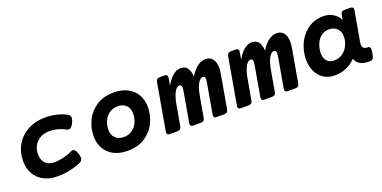

<svg xmlns="http://www.w3.org/2000/svg" viewBox="-16 -986 3030 1521"><g transform="rotate(-20 1499.0 -225.5)"><path d="M532.7 -418.5Q550.3 -408.7 550.3 -387.2Q550.3 -370.1 538.1 -345.7Q519.5 -308.1 497.1 -308.1Q489.7 -308.1 481 -313Q417.5 -348.6 346.2 -348.6Q305.2 -348.6 272 -331.3Q238.8 -314 219.5 -281.7Q200.2 -249.5 200.2 -206.5Q200.2 -157.7 227.1 -130.1Q253.9 -102.5 303.2 -102.5Q338.9 -102.5 378.2 -112.1Q417.5 -121.6 455.1 -139.2Q461.9 -142.6 468.8 -142.6Q491.2 -142.6 504.9 -100.1Q510.7 -80.6 510.7 -66.9Q510.7 -53.2 504.9 -44.4Q499 -35.6 487.3 -30.3Q391.1 10.7 290 10.7Q221.7 10.7 172.1 -15.4Q122.6 -41.5 96.7 -87.9Q70.8 -134.3 70.8 -195.3Q70.8 -272.9 107.2 -333.7Q143.6 -394.5 207.5 -428.2Q271.5 -461.9 351.6 -461.9Q400.9 -461.9 447.8 -450.9Q494.6 -439.9 532.7 -418.5Z M1146.5 -262.2Q1146.5 -195.8 1117.7 -133.3Q1088.9 -70.8 1028.6 -30Q968.3 10.7 878.9 10.7Q812 10.7 763.2 -14.6Q714.4 -40 688.7 -85.2Q663.1 -130.4 663.1 -189Q663.1 -255.4 691.9 -317.9Q720.7 -380.4 781 -421.1Q841.3 -461.9 930.7 -461.9Q997.6 -461.9 1046.4 -436.5Q1095.2 -411.1 1120.8 -366Q1146.5 -320.8 1146.5 -262.2ZM790.5 -198.2Q790.5 -153.8 816.4 -128.2Q842.3 -102.5 887.7 -102.5Q927.7 -102.5 957.5 -123.3Q987.3 -144 1003.2 -178.5Q1019 -212.9 1019 -252.9Q1019 -297.4 993.2 -323Q967.3 -348.6 921.9 -348.6Q881.8 -348.6 852.1 -327.9Q822.3 -307.1 806.4 -272.7Q790.5 -238.3 790.5 -198.2Z M1783.7 -359.4Q1783.7 -335.4 1778.8 -309.1L1730 -30.8Q1727.1 -14.2 1718.8 -7.1Q1710.4 0 1693.8 0H1633.3Q1619.6 0 1613.3 -4.9Q1606.9 -9.8 1606.9 -20.5Q1606.9 -22.9 1607.9 -30.8L1652.8 -286.1Q1655.3 -301.8 1655.3 -310.1Q1655.3 -336.4 1636.2 -336.4Q1613.3 -336.4 1593.5 -300.8Q1573.7 -265.1 1562 -196.8L1532.7 -30.8Q1529.8 -14.2 1521.5 -7.1Q1513.2 0 1496.6 0H1436Q1422.4 0 1416 -4.9Q1409.7 -9.8 1409.7 -20.5Q1409.7 -22.9 1410.6 -30.8L1455.6 -286.1Q1458 -301.8 1458 -310.1Q1458 -336.4 1439 -336.4Q1416 -336.4 1396.2 -300.8Q1376.5 -265.1 1364.7 -196.8L1335.4 -30.8Q1332.5 -14.2 1324.2 -7.1Q1315.9 0 1299.3 0H1238.8Q1225.1 0 1218.8 -4.9Q1212.4 -9.8 1212.4 -20.5Q1212.4 -22.9 1213.4 -30.8L1281.7 -420.4Q1284.7 -437 1293 -444.1Q1301.3 -451.2 1317.9 -451.2H1354Q1367.7 -451.2 1374 -446.3Q1380.4 -441.4 1380.4 -430.7Q1380.4 -428.2 1379.4 -420.4L1369.1 -359.9Q1426.8 -461.9 1494.1 -461.9Q1531.2 -461.9 1550 -436.5Q1568.8 -411.1 1572.3 -362.8Q1599.1 -411.1 1634 -436.5Q1668.9 -461.9 1704.1 -461.9Q1740.7 -461.9 1762.2 -435.8Q1783.7 -409.7 1783.7 -359.4Z M2383.3 -359.4Q2383.3 -335.4 2378.4 -309.1L2329.6 -30.8Q2326.7 -14.2 2318.4 -7.1Q2310.1 0 2293.5 0H2232.9Q2219.2 0 2212.9 -4.9Q2206.5 -9.8 2206.5 -20.5Q2206.5 -22.9 2207.5 -30.8L2252.4 -286.1Q2254.9 -301.8 2254.9 -310.1Q2254.9 -336.4 2235.8 -336.4Q2212.9 -336.4 2193.1 -300.8Q2173.3 -265.1 2161.6 -196.8L2132.3 -30.8Q2129.4 -14.2 2121.1 -7.1Q2112.8 0 2096.2 0H2035.6Q2022 0 2015.6 -4.9Q2009.3 -9.8 2009.3 -20.5Q2009.3 -22.9 2010.3 -30.8L2055.2 -286.1Q2057.6 -301.8 2057.6 -310.1Q2057.6 -336.4 2038.6 -336.4Q2015.6 -336.4 1995.8 -300.8Q1976.1 -265.1 1964.4 -196.8L1935.1 -30.8Q1932.1 -14.2 1923.8 -7.1Q1915.5 0 1898.9 0H1838.4Q1824.7 0 1818.4 -4.9Q1812 -9.8 1812 -20.5Q1812 -22.9 1813 -30.8L1881.3 -420.4Q1884.3 -437 1892.6 -444.1Q1900.9 -451.2 1917.5 -451.2H1953.6Q1967.3 -451.2 1973.6 -446.3Q1980 -441.4 1980 -430.7Q1980 -428.2 1979 -420.4L1968.8 -359.9Q2026.4 -461.9 2093.8 -461.9Q2130.9 -461.9 2149.7 -436.5Q2168.5 -411.1 2171.9 -362.8Q2198.7 -411.1 2233.6 -436.5Q2268.6 -461.9 2303.7 -461.9Q2340.3 -461.9 2361.8 -435.8Q2383.3 -409.7 2383.3 -359.4Z M2966.8 -84Q2966.8 -72.8 2963.9 -55.2Q2958.5 -22.5 2949.7 -11.2Q2940.9 0 2923.3 0H2911.6Q2870.6 0 2842.3 -15.9Q2814 -31.7 2802.7 -64.9Q2730 10.7 2625 10.7Q2572.3 10.7 2533.2 -14.2Q2494.1 -39.1 2472.9 -83.5Q2451.7 -127.9 2451.7 -185.5Q2451.7 -251 2479.5 -314.7Q2507.3 -378.4 2563.2 -420.2Q2619.1 -461.9 2698.2 -461.9Q2742.7 -461.9 2778.6 -440.2Q2814.5 -418.5 2832.5 -381.8L2838.9 -420.4Q2841.3 -437 2849.9 -444.1Q2858.4 -451.2 2875 -451.2H2920.9Q2934.6 -451.2 2940.9 -446.3Q2947.3 -441.4 2947.3 -430.7Q2947.3 -428.2 2946.3 -420.4L2902.3 -170.9Q2900.4 -160.6 2900.4 -150.4Q2900.4 -109.9 2940.4 -109.9H2942.9Q2955.6 -109.9 2961.2 -104.5Q2966.8 -99.1 2966.8 -84ZM2796.4 -254.9Q2796.4 -299.3 2770.5 -324Q2744.6 -348.6 2703.1 -348.6Q2661.6 -348.6 2633.5 -324.2Q2605.5 -299.8 2592 -263.2Q2578.6 -226.6 2578.6 -190.9Q2578.6 -149.9 2600.3 -126.2Q2622.1 -102.5 2660.2 -102.5Q2702.1 -102.5 2732.9 -125Q2763.7 -147.5 2780 -182.9Q2796.4 -218.3 2796.4 -254.9Z"/></g></svg>

Font: Courier Prime Sans
Style: Bold Italic
Weight: 700
Italic angle: -10°
Designer: Alan Dague-Greene
Foundry: Quote-Unquote Apps
Version: Version 3.020